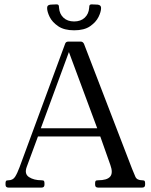

<svg xmlns="http://www.w3.org/2000/svg" viewBox="-20 -848 682 868"><path d="M577 -85Q585 -65 592 -49Q599 -33 623 -33Q632 -33 634 -29.5Q636 -26 636 -20V-13Q636 0 623 0H423Q410 0 410 -13V-20Q410 -26 412 -29.5Q414 -33 423 -33Q464 -33 478 -49.5Q492 -66 479 -102L427 -249L453 -231H136L159 -251L101 -94Q89 -62 111 -47.5Q133 -33 168 -33Q177 -33 179 -29.5Q181 -26 181 -20V-13Q181 0 168 0H18Q5 0 5 -13V-20Q5 -26 7 -29.5Q9 -33 18 -33Q38 -33 48 -48.5Q58 -64 68 -91L274 -649Q277 -660 289 -660H345Q355 -660 360 -649ZM162 -261 163 -268H425L424 -256L284 -633H299ZM315 -711Q270 -711 243 -729.5Q216 -748 204.5 -771.5Q193 -795 193 -812Q193 -819 196.5 -822.5Q200 -826 208 -827Q211 -827 218 -827.5Q225 -828 230 -828Q240 -829 243.5 -826Q247 -823 247 -812Q249 -785 267 -768Q285 -751 315 -751Q345 -751 363 -768Q381 -785 383 -812Q383 -823 386.5 -826Q390 -829 400 -828Q405 -828 412 -827.5Q419 -827 422 -827Q437 -825 437 -812Q437 -795 425.5 -771.5Q414 -748 387.5 -729.5Q361 -711 315 -711Z"/></svg>

Font: Young Serif Light
Style: Regular
Weight: 300
Designer: Bastien Sozeau
Foundry: NBR — Bastien Sozeau
Version: Version 5.001